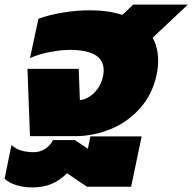

<svg xmlns="http://www.w3.org/2000/svg" viewBox="-97 -595 841 839"><path d="M23 -294H247L252 -158Q269 -158 290.5 -170.5Q312 -183 329 -206Q346 -229 353 -261Q356 -275 356 -288Q356 -377 208 -377Q167 -377 117.5 -367Q68 -357 34 -341L71 -513Q117 -530 177.5 -540Q238 -550 296 -550Q375 -550 438 -530L485 -575H724L570 -430Q594 -387 594 -330Q594 -298 587 -267Q569 -183 515.5 -122.5Q462 -62 387 -31Q312 0 230 0H34ZM-77 186 -47 39Q-27 56 -3.5 63Q20 70 51 70Q77 70 99 56.5Q121 43 135 17H230L287 55L298 1H522L476 221H283L196 162Q164 194 127.5 209Q91 224 43 224Q6 224 -26 214Q-58 204 -77 186Z"/></svg>

Font: Prompt Black
Style: Italic
Weight: 900
Italic angle: -12°
Designer: Katatrad Team
Foundry: CadsonDemak
Version: Version 1.001